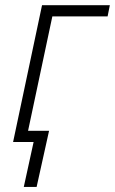

<svg xmlns="http://www.w3.org/2000/svg" viewBox="-20 -551 446 745"><path d="M72.3 174.3 110.4 0H30.8L143.1 -530.8H406.2L397.5 -487.3H183.1L88.9 -43.5H170.4L122.1 174.3Z"/></svg>

Font: Open Sans Light
Style: Italic
Weight: 300
Italic angle: -12°
Designer: Monotype Design Team
Foundry: Monotype Imaging Inc.
Version: Version 3.003; ttfautohint (v1.8.4)